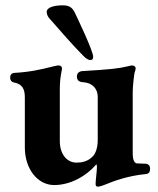

<svg xmlns="http://www.w3.org/2000/svg" viewBox="-20 -678 591 719"><path d="M319 -453C324 -453 329 -456 329 -465C329 -487 271 -608 259 -633C249 -652 237 -658 214 -658C182 -658 155 -650 155 -634C155 -627 157 -618 165 -609C204 -565 250 -511 292 -469C302 -458 312 -453 319 -453ZM346 21C354 21 363 17 372 14C408 -1 461 -20 525 -26C539 -27 542 -35 542 -47C542 -58 535 -65 523 -65L495 -66C486 -66 477 -73 477 -104V-336C477 -353 482 -398 484 -406C486 -412 488 -417 488 -421C488 -429 482 -433 473 -433C470 -433 464 -431 460 -430C422 -421 392 -418 292 -412C279 -412 268 -406 268 -392C268 -376 277 -371 292 -370C323 -368 346 -349 346 -314V-153C346 -118 334 -98 326 -91C308 -73 286 -69 265 -69C230 -70 204 -101 204 -150V-342C204 -372 206 -388 212 -419C213 -429 207 -433 199 -433C192 -433 185 -430 178 -429C131 -417 89 -408 33 -405C23 -404 18 -397 18 -388C18 -376 25 -370 33 -369C64 -363 73 -344 73 -313V-126C73 -45 121 15 183 15C245 15 305 -20 341 -63C342 -62 343 -57 343 -52C343 -37 338 -4 338 11C338 18 341 21 346 21Z"/></svg>

Font: EB Garamond
Style: Bold
Weight: 700
Designer: Georg Duffner and Octavio Pardo
Foundry: Georg Duffner
Version: Version 1.000;PS 001.000;hotconv 1.0.88;makeotf.lib2.5.64775